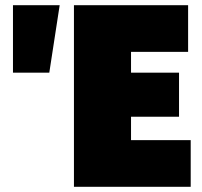

<svg xmlns="http://www.w3.org/2000/svg" viewBox="-20 -720 780 740"><path d="M30 -440V-700H210L170 -440ZM265 0V-700H705V-520H485V-440H670V-270H485V-180H715V0Z"/></svg>

Font: Tektur SemiCondensed Black
Style: Regular
Weight: 900
Width: 4
Designer: Adam Jagosz
Foundry: Adam Jagosz
Version: Version 1.005;gftools[0.9.30]